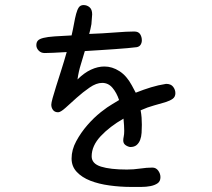

<svg xmlns="http://www.w3.org/2000/svg" viewBox="-20 -570 845 766"><path d="M158.2 -358.4Q143.6 -358.4 134.3 -368.2Q125 -377.9 125 -389.6Q125 -401.4 131.3 -408.2Q137.7 -415 153.8 -418.9Q169.9 -422.9 197.3 -424.8Q224.6 -426.8 265.6 -428.7Q271.5 -454.1 275.4 -476.1Q279.3 -498 283.7 -514.6Q288.1 -531.2 294.4 -540.5Q300.8 -549.8 313.5 -549.8Q327.1 -549.8 337.4 -541Q347.7 -532.2 347.7 -512.7L344.7 -473.6Q342.8 -463.9 340.8 -454.1Q338.9 -444.3 335.9 -434.6Q388.7 -436.5 438 -440.4Q487.3 -444.3 515.6 -444.3Q532.2 -444.3 539.1 -433.6Q545.9 -422.9 545.9 -409.2Q545.9 -399.4 541 -391.6Q536.1 -383.8 525.4 -381.8Q510.7 -379.9 488.3 -377.9Q465.8 -376 438.5 -374Q411.1 -372.1 380.4 -370.1Q349.6 -368.2 318.4 -366.2Q310.5 -337.9 302.2 -312Q293.9 -286.1 289.1 -252.9Q315.4 -279.3 342.8 -292Q370.1 -304.7 396.5 -304.7Q427.7 -304.7 456.5 -286.1Q485.4 -267.6 505.9 -229.5L521.5 -200.2Q553.7 -212.9 582.5 -221.7Q611.3 -230.5 642.6 -235.4Q662.1 -235.4 670.9 -223.6Q679.7 -211.9 679.7 -198.2Q679.7 -183.6 668.9 -175.8Q658.2 -168 639.2 -162.1Q620.1 -156.2 594.7 -149.4Q569.3 -142.6 541 -129.9Q543.9 -115.2 544.9 -100.6Q545.9 -85.9 545.9 -72.3Q545.9 -55.7 544.9 -40Q543.9 -24.4 539.1 -11.7Q534.2 1 524.9 8.8Q515.6 16.6 499 16.6Q488.3 14.6 480 8.3Q471.7 2 471.7 -9.8Q471.7 -16.6 473.6 -25.4Q475.6 -34.2 475.6 -47.9Q475.6 -67.4 472.7 -96.7Q418 -65.4 381.8 -26.9Q345.7 11.7 345.7 53.7Q345.7 83 382.8 94.7Q419.9 106.4 486.3 106.4Q512.7 106.4 539.1 102.5Q565.4 98.6 587.9 98.6Q602.5 98.6 611.3 110.8Q620.1 123 620.1 136.7Q620.1 153.3 608.9 161.1Q597.7 168.9 580.6 172.4Q563.5 175.8 543 175.8Q522.5 175.8 503.9 175.8Q460 175.8 417 169.9Q374 164.1 340.3 150.9Q306.6 137.7 286.1 115.7Q265.6 93.8 265.6 62.5Q265.6 27.3 284.2 -6.8Q302.7 -41 328.6 -70.8Q354.5 -100.6 382.3 -122.6Q410.2 -144.5 427.7 -154.3L455.1 -170.9Q445.3 -200.2 428.7 -219.7Q412.1 -239.3 387.7 -239.3Q364.3 -239.3 337.4 -220.7Q310.5 -202.1 286.1 -180.2Q261.7 -158.2 241.7 -140.1Q221.7 -122.1 211.9 -122.1Q198.2 -122.1 191.4 -131.3Q184.6 -140.6 184.6 -152.3Q184.6 -159.2 189.9 -178.7Q195.3 -198.2 204.1 -226.1Q212.9 -253.9 224.1 -289.1Q235.4 -324.2 246.1 -362.3Q214.8 -360.4 191.9 -359.4Q168.9 -358.4 158.2 -358.4Z"/></svg>

Font: Hi Melody
Style: Regular
Weight: 400
Designer: YoonDesign Inc.
Foundry: YoonDesign Inc.
Version: Version 3.00